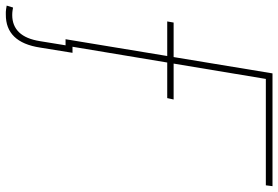

<svg xmlns="http://www.w3.org/2000/svg" viewBox="-222 -596 978 675"><g transform="rotate(90 267.5 -259.0)"><path d="M585 -727.5 582 -704.1H208L90.8 0H68.4L188.5 -727.5ZM5.9 -357.4 9.8 -379.9H280.3L275.4 -357.4ZM93.8 -24.4H116.2L97.7 89.8Q88.4 150.4 59.3 180.4Q30.3 210.4 -18.6 210Q-28.3 210.4 -36.4 209.2Q-44.4 208 -49.8 207L-43 184.6Q-38.6 185.5 -31.7 186.5Q-24.9 187.5 -16.6 187.5Q21 187.5 44.2 163.3Q67.4 139.2 75.2 89.8Z"/></g></svg>

Font: Inter Tight Thin
Style: Italic
Weight: 250
Italic angle: -9.39999°
Designer: Rasmus Andersson
Foundry: rsms
Version: Version 3.004